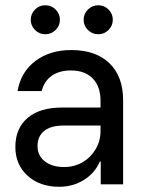

<svg xmlns="http://www.w3.org/2000/svg" viewBox="-20 -700 560 729"><path d="M205 9.2Q130.8 9.2 84.6 -32.9Q38.3 -75 38.3 -141.7Q38.3 -212.5 84.6 -252.1Q130.8 -291.7 215.8 -291.7H361.7V-316.7Q361.7 -371.7 332.1 -402.1Q302.5 -432.5 249.2 -432.5Q205 -432.5 176.2 -412.1Q147.5 -391.7 138.3 -354.2H46.7Q59.2 -426.7 114.2 -468.3Q169.2 -510 250.8 -510Q343.3 -510 395.4 -460Q447.5 -410 447.5 -319.2V0H362.5V-86.7H359.2Q340 -42.5 298.3 -16.7Q256.7 9.2 205 9.2ZM223.3 -65.8Q262.5 -65.8 293.8 -84.2Q325 -102.5 343.3 -133.8Q361.7 -165 361.7 -203.3V-223.3H221.7Q173.3 -223.3 147.9 -202.9Q122.5 -182.5 122.5 -145.8Q122.5 -109.2 150 -87.5Q177.5 -65.8 223.3 -65.8ZM353.3 -570Q330 -570 313.8 -586.2Q297.5 -602.5 297.5 -625Q297.5 -647.5 313.8 -663.8Q330 -680 353.3 -680Q375.8 -680 392.1 -663.8Q408.3 -647.5 408.3 -625Q408.3 -602.5 392.1 -586.2Q375.8 -570 353.3 -570ZM151.7 -570Q129.2 -570 112.9 -586.2Q96.7 -602.5 96.7 -625Q96.7 -647.5 112.9 -663.8Q129.2 -680 151.7 -680Q175 -680 191.2 -663.8Q207.5 -647.5 207.5 -625Q207.5 -602.5 191.2 -586.2Q175 -570 151.7 -570Z"/></svg>

Font: Funnel Sans Light
Style: Regular
Weight: 400
Version: Version 1.000